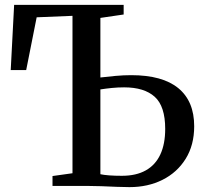

<svg xmlns="http://www.w3.org/2000/svg" viewBox="-20 -763 832 788"><path d="M511.5 5Q490.5 5 459.8 3.8Q429 2.5 396.2 1.2Q363.5 0 336 0H195.5V-40.5L277.5 -52V-698L130.5 -692L87.5 -475.5H24L38 -743H487.5V-703.5L392 -689.5V-445Q422 -448.5 454.5 -451.5Q487 -454.5 518.5 -454.5Q647 -454.5 712 -401Q777 -347.5 777 -245Q777 -167.5 742 -111.2Q707 -55 647 -25Q587 5 511.5 5ZM480 -41.5Q539 -41.5 578.5 -63.8Q618 -86 638 -129Q658 -172 658 -234Q658 -327 615 -365.8Q572 -404.5 489.5 -404.5Q463.5 -404.5 439 -402Q414.5 -399.5 392 -396V-48Q405 -45 428.2 -43.2Q451.5 -41.5 480 -41.5Z"/></svg>

Font: Merriweather 60pt Medium
Style: Regular
Weight: 500
Version: Version 2.100